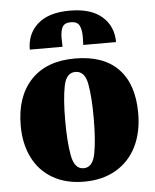

<svg xmlns="http://www.w3.org/2000/svg" viewBox="-54 -791 692 858"><g transform="rotate(-5 292.0 -361.5)"><path d="M556 -262Q556 -177 524.5 -113Q493 -49 432.5 -13.5Q372 22 289 22Q208 22 149 -12Q90 -46 59 -108Q28 -170 28 -252Q28 -382 97.5 -456Q167 -530 295 -530Q423 -530 489.5 -461Q556 -392 556 -262ZM356 -257Q356 -354 345 -412Q334 -470 292 -470Q251 -470 239.5 -411.5Q228 -353 228 -257Q228 -160 239.5 -99Q251 -38 292 -38Q333 -38 344.5 -99Q356 -160 356 -257ZM291 -745Q386 -745 435.5 -701.5Q485 -658 485 -587H338L339 -623Q339 -656 329.5 -674.5Q320 -693 291 -693Q263 -693 253.5 -675.5Q244 -658 244 -626L245 -587H98Q98 -658 147 -701.5Q196 -745 291 -745Z"/></g></svg>

Font: Sansita ExtraBold
Style: Regular
Weight: 800
Designer: Pablo Cosgaya
Foundry: Omnibus-Type
Version: Version 1.006